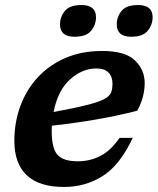

<svg xmlns="http://www.w3.org/2000/svg" viewBox="-20 -731 626 763"><path d="M507.5 -183Q456 -73.5 387 -30.8Q318 12 235 12Q135 12 86 -34.8Q37 -81.5 37 -171Q37 -245 61 -310Q85 -375 130.5 -424Q176 -473 240.5 -500.8Q305 -528.5 385.5 -528.5Q477.5 -528.5 516.2 -491Q555 -453.5 555 -400.5Q555 -374.5 547.8 -346.2Q540.5 -318 525.5 -291Q441.5 -269.5 353.8 -254.8Q266 -240 186 -231.5Q185.5 -220.5 185.5 -209Q185.5 -141 208.8 -115.5Q232 -90 289 -90Q337.5 -90 379 -111.2Q420.5 -132.5 455 -183ZM363 -459Q306.5 -459 258 -415Q209.5 -371 193 -286Q278 -301.5 325.8 -313.8Q373.5 -326 395 -337.8Q416.5 -349.5 421.8 -364Q427 -378.5 427 -399Q427 -426.5 411 -442.8Q395 -459 363 -459ZM276 -585Q218.5 -585 218.5 -634.5Q218.5 -664 237.8 -687.5Q257 -711 304 -711Q361.5 -711 361.5 -662.5Q361.5 -632.5 342.2 -608.8Q323 -585 276 -585ZM501 -585Q444 -585 444 -634.5Q444 -664 463 -687.5Q482 -711 529 -711Q586.5 -711 586.5 -662.5Q586.5 -632.5 567.2 -608.8Q548 -585 501 -585Z"/></svg>

Font: Newsreader 6pt SemiBold
Style: Italic
Weight: 600
Italic angle: -17°
Designer: Hugues Gentile
Foundry: Production Type
Version: Version 1.003; ttfautohint (v1.8.3)